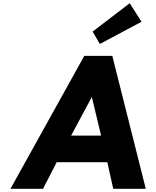

<svg xmlns="http://www.w3.org/2000/svg" viewBox="-20 -1172 970 1192"><path d="M555.3 -976 599.6 -899 858.7 -1037 785.3 -1152ZM677.2 -825H503.2L45 0H247L332.2 -165H646.2L683 0H885ZM607.5 -330H421.5L550.2 -570Z"/></svg>

Font: Sztylet
Style: BdObl
Weight: 700
Foundry: Cannot Into Space Fonts, PlusOne Fonts
Version: Version 0.12